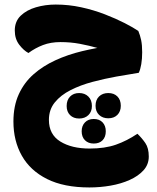

<svg xmlns="http://www.w3.org/2000/svg" viewBox="-20 -479 689 844"><path d="M225 -459Q282 -459 337 -447Q392 -435 441 -416Q490 -397 528 -377.5Q566 -358 588 -343Q596 -324 600.5 -302.5Q605 -281 605 -249Q605 -221 601 -197Q597 -173 590 -159Q545 -152 492 -142.5Q439 -133 386.5 -119Q334 -105 290.5 -83Q247 -61 221 -29Q195 3 195 48Q195 112 245 143Q295 174 374 174Q441 174 489.5 157Q538 140 584 109Q604 128 619 150Q634 172 634 209Q634 244 611 269.5Q588 295 550 312Q512 329 466 337Q420 345 373 345Q261 345 187 308Q113 271 76 205.5Q39 140 39 55Q39 -13 62.5 -64.5Q86 -116 127.5 -152.5Q169 -189 223.5 -214Q278 -239 340.5 -254Q403 -269 468 -278L523 -235Q463 -253 417 -266Q371 -279 330.5 -286.5Q290 -294 246 -294Q203 -294 169 -281Q135 -268 105 -246Q84 -257 64.5 -282.5Q45 -308 45 -345Q45 -385 71 -410Q97 -435 138 -447Q179 -459 225 -459ZM392 44Q417 44 431 59Q445 74 445 98Q445 123 431 137.5Q417 152 392 152Q368 152 353.5 137.5Q339 123 339 98Q339 74 353.5 59Q368 44 392 44ZM328 -70Q353 -70 368.5 -54.5Q384 -39 384 -13Q384 12 368.5 27Q353 42 328 42Q303 42 288 27Q273 12 273 -13Q273 -39 288 -54.5Q303 -70 328 -70ZM456 -70Q481 -70 496 -55Q511 -40 511 -14Q511 11 496 26Q481 41 456 41Q431 41 415.5 26Q400 11 400 -14Q400 -40 415.5 -55Q431 -70 456 -70Z"/></svg>

Font: Baloo Bhaijaan 2 ExtraBold
Style: Regular
Weight: 800
Designer: Sanskriti Dholi, Noopur Datye and Ek Type
Foundry: Ek Type
Version: Version 1.701